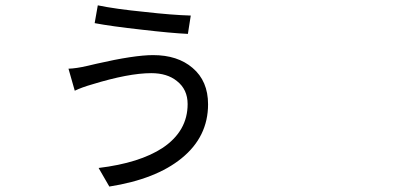

<svg xmlns="http://www.w3.org/2000/svg" viewBox="-20 -641 1540 716"><path d="M387.7 54.7 347.7 -14.6Q501 -33.2 586.9 -89.8Q679.7 -152.3 679.7 -252.9Q679.7 -307.6 639.6 -338.9Q603.5 -368.2 543.9 -368.2Q460 -368.2 323.2 -326.2Q285.2 -315.4 258.8 -302.7L235.4 -384.8Q264.6 -385.7 306.6 -395.5Q316.4 -397.5 339.8 -403.3Q480.5 -435.5 550.8 -435.5Q642.6 -435.5 698.2 -387.7Q755.9 -338.9 755.9 -252Q755.9 -130.9 657.2 -50.8Q561.5 27.3 387.7 54.7ZM680.7 -514.6Q617.2 -517.6 508.8 -530.3Q394.5 -543 333 -554.7L344.7 -621.1Q410.2 -607.4 518.6 -596.7Q621.1 -585 691.4 -583Z"/></svg>

Font: Bpmf GenYo Gothic R
Style: R
Weight: 400
Foundry: But Ko
Version: Version 1.320